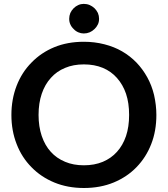

<svg xmlns="http://www.w3.org/2000/svg" viewBox="-20 -942 848 970"><path d="M770 -361.3Q770 -280.3 744.1 -214.4Q718.3 -147.5 669.4 -97.2Q621.6 -47.9 554.2 -20Q486.8 7.8 403.8 7.8Q321.8 7.8 254.4 -20Q187 -47.9 139.2 -97.2Q89.8 -147 64 -214.4Q37.6 -281.7 37.6 -361.3Q37.6 -440.4 64 -508.8Q90.3 -576.7 139.2 -626Q188 -676.3 254.4 -703.6Q320.8 -731 403.8 -731Q457.5 -731 507.3 -718.3Q557.1 -705.6 596.7 -682.6Q637.2 -659.2 669.4 -626Q701.2 -592.8 724.1 -551.3Q746.6 -510.7 758.3 -462.4Q770 -410.6 770 -361.3ZM632.3 -361.3Q632.3 -421.9 616.7 -468.3Q601.1 -514.2 570.8 -548.3Q541.5 -581.5 499.5 -599.1Q457 -616.7 403.8 -616.7Q350.6 -616.7 309.1 -599.1Q266.1 -581.5 236.8 -548.3Q207 -515.6 190.9 -468.3Q174.8 -420.9 174.8 -361.3Q174.8 -302.7 190.9 -254.9Q207.5 -206.5 236.8 -174.8Q265.6 -142.6 309.1 -124.5Q350.6 -106.9 403.8 -106.9Q457 -106.9 499.5 -124.5Q542 -142.6 570.8 -174.8Q600.6 -207.5 616.7 -254.9Q632.3 -301.3 632.3 -361.3ZM480.5 -847.2Q480.5 -831.1 474.6 -818.8Q467.8 -804.7 457.5 -795.4Q446.8 -784.7 433.1 -778.8Q418.9 -772.9 403.3 -772.9Q388.7 -772.9 375.5 -778.8Q361.8 -784.7 352.1 -795.4Q341.3 -805.2 335.4 -818.8Q329.6 -831.1 329.6 -847.2Q329.6 -862.3 335.4 -876.5Q341.3 -889.6 352.1 -900.4Q362.3 -910.6 375.5 -916.5Q388.7 -922.4 403.3 -922.4Q418.9 -922.4 433.1 -916.5Q445.8 -911.1 457.5 -900.4Q467.8 -890.1 474.6 -876.5Q480.5 -862.3 480.5 -847.2Z"/></svg>

Font: Lato-SemiBold
Style: Bold
Weight: 500
Designer: Lukasz Dziedzic with Adam Twardoch and Botio Nikoltchev
Foundry: tyPoland Lukasz Dziedzic
Version: ""